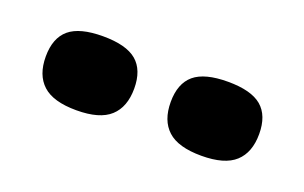

<svg xmlns="http://www.w3.org/2000/svg" viewBox="-36 -831 572 361"><g transform="rotate(20 250.0 -650.0)"><path d="M125 -576.5Q78.5 -576.5 57.5 -595.8Q36.5 -615 36.5 -652Q36.5 -689 57.5 -706.8Q78.5 -724.5 125 -724.5Q171.5 -724.5 192.5 -706.8Q213.5 -689 213.5 -652Q213.5 -615 192.5 -595.8Q171.5 -576.5 125 -576.5ZM375 -576.5Q328.5 -576.5 307.5 -595.8Q286.5 -615 286.5 -652Q286.5 -689 307.5 -706.8Q328.5 -724.5 375 -724.5Q421.5 -724.5 442.5 -706.8Q463.5 -689 463.5 -652Q463.5 -615 442.5 -595.8Q421.5 -576.5 375 -576.5Z"/></g></svg>

Font: Newsreader Caption ExtraBold
Style: Regular
Weight: 800
Designer: Hugues Gentile
Foundry: Production Type
Version: Version 1.001